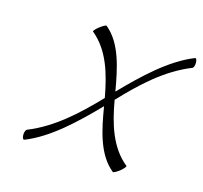

<svg xmlns="http://www.w3.org/2000/svg" viewBox="-105 -676 867 819"><g transform="rotate(20 329.0 -266.0)"><path d="M82 22C184 -29 273 -131 353 -229C378 -131 408 -29 484 22C486 24 499 16 512 4C524 -8 532 -19 530 -22C448 -77 412 -173 386 -270C461 -365 544 -458 652 -512C656 -514 659 -525 658 -537C657 -549 652 -557 648 -555C546 -504 457 -402 377 -304C351 -402 321 -504 246 -555C243 -557 231 -549 218 -537C205 -525 197 -514 200 -512C281 -457 317 -361 344 -263C268 -168 185 -76 78 -22C73 -19 70 -8 71 4C72 16 77 24 82 22Z"/></g></svg>

Font: Nupuram Thin Italic
Style: Regular
Weight: 100
Designer: Santhosh Thottingal (santhosh.thottingal@gmail.com)
Foundry: SMC
Version: Version 1.000